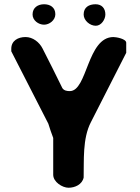

<svg xmlns="http://www.w3.org/2000/svg" viewBox="-20 -881 658 902"><path d="M230 -233V-60C230 -26 273 1 302 1C332 1 366 -14 373 -47C375 -126 367 -230 407 -307L573 -633V-680C573 -699 525 -707 513 -707C389 -707 391 -453 308 -453C295 -453 281 -455 273 -467C260 -495 194 -626 180 -653C165 -683 134 -707 100 -707C65 -707 33 -690 33 -652V-640L207 -300C213 -279 222 -255 230 -233ZM373 -813C373 -785 402 -760 430 -760C456 -760 475 -790 475 -813C475 -842 458 -861 429 -861C398 -861 373 -847 373 -813ZM133 -813C133 -785 161 -765 187 -765C212 -765 240 -786 240 -814C240 -847 215 -861 187 -861C159 -861 133 -846 133 -813Z"/></svg>

Font: Asimov Print
Style: Regular
Weight: 500
Designer: Google
Version: Version 2.000980: 2014